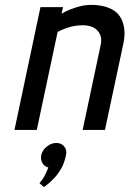

<svg xmlns="http://www.w3.org/2000/svg" viewBox="-20 -529 528 783"><path d="M141 218 159 234Q162 232 173.5 223Q185 214 200.5 198Q216 182 229.5 158.5Q243 135 249 104Q254 83 242 68.5Q230 54 210 54Q189 54 171 68.5Q153 83 148 104Q145 122 153 136Q161 150 177 154Q171 170 163 186Q155 202 141 218ZM390 -343 317 1H408L482 -346Q490 -381 487 -408.5Q484 -436 473 -455.5Q462 -475 444 -486.5Q426 -498 402.5 -503.5Q379 -509 352 -509Q329 -509 307 -503.5Q285 -498 265 -490Q245 -482 231 -473L237 -500H145L39 1H130L215 -399Q235 -409 252.5 -415Q270 -421 286 -423.5Q302 -426 317 -426Q336 -426 351 -421Q366 -416 376.5 -405.5Q387 -395 391 -379Q395 -363 390 -343Z"/></svg>

Font: Advent Pro SemiBold
Style: Italic
Weight: 600
Italic angle: -12°
Version: Version 3.000